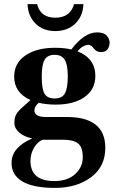

<svg xmlns="http://www.w3.org/2000/svg" viewBox="-20 -667 552 932"><path d="M289.1 11.2H187Q162.1 21 145 50.3Q127.9 79.6 127.9 113.8Q127.9 211.9 244.1 211.9Q308.1 211.9 345.2 177.7Q381.8 143.6 381.8 96.7Q381.8 48.8 359.9 30.3Q337.9 11.7 289.1 11.2ZM309.1 -294.9Q309.1 -352.1 294.4 -376.5Q279.3 -400.9 245.1 -400.9Q210.9 -400.9 196.8 -377.4Q182.6 -354 182.6 -294.4Q182.6 -234.9 196.3 -211.9Q210 -189 245.6 -189Q281.2 -189 294.9 -213.4Q308.6 -237.8 309.1 -294.9ZM410.2 -449.2Q382.3 -449.2 356 -418Q442.9 -383.8 442.9 -297.9Q442.4 -231.9 389.6 -195.3Q336.9 -158.7 248 -159.2Q207 -159.2 168 -168Q147 -149.9 147 -130.9Q147 -98.6 205.1 -99.1H304.2Q491.2 -99.1 491.2 50.8Q491.2 141.6 421.9 193.4Q352.5 245.1 247.1 245.1Q140.6 245.1 87.9 213.4Q35.2 181.6 36.1 123Q36.1 48.8 136.2 4.9Q97.2 -2.9 73.7 -23.4Q49.8 -43.9 49.8 -70.3Q49.8 -96.7 59.6 -113.3Q69.3 -129.9 97.2 -153.8L127.9 -181.2Q48.8 -217.3 48.8 -294.9Q48.8 -360.8 103.5 -397.9Q158.2 -435.1 248 -435.1Q293 -435.1 326.2 -426.8Q389.2 -509.8 451.2 -509.8Q484.4 -509.8 498 -494.1Q511.7 -478.5 512.2 -460.4Q511.7 -441.4 502 -427.7Q492.2 -414.1 470.2 -414.1Q448.2 -414.1 435.5 -431.6Q422.9 -449.2 410.2 -449.2ZM249 -516.1Q189 -516.1 152.3 -552.7Q115.7 -589.4 113.8 -647H160.2Q176.3 -581.1 248.5 -581.1Q320.8 -581.1 339.8 -647H384.8Q382.8 -588.9 345.7 -552.7Q308.6 -516.6 249 -516.1Z"/></svg>

Font: Unna-Bold
Style: Bold
Weight: 700
Designer: Jorge de Buen U.
Foundry: Omnibus-Type
Version: Version 2.006;PS 002.006;hotconv 1.0.70;makeotf.lib2.5.58329